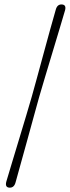

<svg xmlns="http://www.w3.org/2000/svg" viewBox="-20 -746 321 884"><path d="M126 -300Q135.5 -334 149.8 -386Q164 -438 179.8 -496.2Q195.5 -554.5 210.5 -608.5Q225.5 -662.5 236.5 -700.5Q243 -726 263.5 -725.5Q286.5 -725 279.5 -698.5Q270 -665.5 254.2 -613.2Q238.5 -561 220.8 -502.2Q203 -443.5 187 -389.8Q171 -336 160.5 -300Q150.5 -264.5 136 -211.5Q121.5 -158.5 105.5 -100.5Q89.5 -42.5 75.2 8.8Q61 60 52 92.5Q45.5 118.5 24.5 118Q2 117.5 9 90.5Q20 53.5 35.8 1Q51.5 -51.5 68.8 -108.2Q86 -165 101.2 -215.8Q116.5 -266.5 126 -300Z"/></svg>

Font: Fraunces 144pt S050
Style: Italic
Weight: 400
Italic angle: -16°
Version: Version 1.000; ttfautohint (v1.8.3)